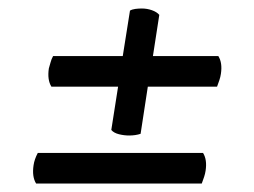

<svg xmlns="http://www.w3.org/2000/svg" viewBox="-20 -597 598 452"><path d="M284 -278Q272 -278 260 -281Q248 -284 242 -291L258 -393H101Q91 -409 95 -436Q97 -442 99 -450Q101 -458 105 -465H269L286 -572Q291 -575 298.5 -576Q306 -577 314 -577Q326 -577 337.5 -573Q349 -569 355 -562L340 -465H494Q504 -449 500 -423Q499 -416 496.5 -408.5Q494 -401 491 -393H328L311 -282Q299 -278 284 -278ZM65 -165Q55 -181 59 -208Q61 -222 69 -237H458Q468 -221 464 -195Q463 -188 460.5 -180.5Q458 -173 455 -165Z"/></svg>

Font: Petrona
Style: Bold Italic
Weight: 700
Italic angle: -9°
Designer: Ringo R. Seeber
Foundry: Ringo R. Seeber
Version: Version 2.001; ttfautohint (v1.8.3)